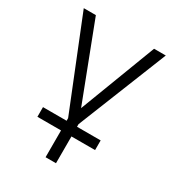

<svg xmlns="http://www.w3.org/2000/svg" viewBox="-167 -582 818 894"><g transform="rotate(30 241.5 -135.0)"><path d="M214 210V0L21 -480H86L252 -47H234L399 -480H462L270 0V210ZM87 66V14H397V66Z"/></g></svg>

Font: Geologica Cursive Thin
Style: Regular
Weight: 250
Designer: Sindre Bremnes, Frode Helland
Foundry: Monokrom Skriftforlag AS
Version: Version 1.010;gftools[0.9.28]